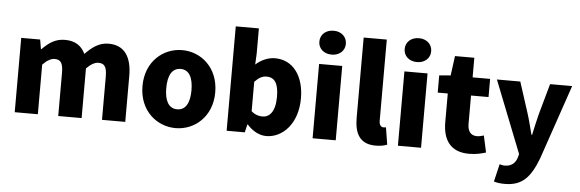

<svg xmlns="http://www.w3.org/2000/svg" viewBox="-59 -1038 4421 1464"><g transform="rotate(5 2151.5 -306.0)"><path d="M72 0H249V-380C283 -415 314 -431 340 -431C385 -431 405 -408 405 -330V0H584V-380C618 -415 649 -431 675 -431C720 -431 740 -408 740 -330V0H918V-352C918 -494 864 -583 740 -583C664 -583 611 -539 562 -489C533 -550 485 -583 406 -583C329 -583 280 -544 233 -497H229L217 -569H72Z M1304 14C1448 14 1582 -96 1582 -284C1582 -473 1448 -583 1304 -583C1159 -583 1025 -473 1025 -284C1025 -96 1159 14 1304 14ZM1304 -130C1237 -130 1207 -190 1207 -284C1207 -379 1237 -439 1304 -439C1370 -439 1400 -379 1400 -284C1400 -190 1370 -130 1304 -130Z M1998 14C2120 14 2237 -98 2237 -295C2237 -469 2150 -583 2014 -583C1962 -583 1909 -560 1867 -522L1871 -607V-799H1694V0H1833L1847 -61H1851C1896 -11 1948 14 1998 14ZM1956 -132C1929 -132 1899 -140 1871 -165V-390C1902 -423 1929 -438 1962 -438C2025 -438 2054 -391 2054 -291C2054 -177 2010 -132 1956 -132Z M2352 0H2529V-569H2352ZM2441 -648C2500 -648 2542 -686 2542 -739C2542 -793 2500 -831 2441 -831C2381 -831 2339 -793 2339 -739C2339 -686 2381 -648 2441 -648Z M2835 14C2874 14 2904 7 2923 -1L2902 -132C2892 -130 2888 -130 2882 -130C2868 -130 2850 -141 2850 -178V-799H2673V-185C2673 -66 2713 14 2835 14Z M3005 0H3182V-569H3005ZM3094 -648C3153 -648 3195 -686 3195 -739C3195 -793 3153 -831 3094 -831C3034 -831 2992 -793 2992 -739C2992 -686 3034 -648 3094 -648Z M3550 14C3608 14 3649 2 3679 -7L3651 -135C3637 -131 3617 -125 3599 -125C3557 -125 3527 -150 3527 -213V-430H3661V-569H3527V-719H3379L3359 -569L3272 -562V-430H3349V-211C3349 -76 3407 14 3550 14Z M3842 219C3977 219 4038 147 4094 1L4289 -569H4120L4054 -333C4041 -279 4028 -226 4017 -172H4012C3997 -228 3985 -281 3968 -333L3892 -569H3713L3931 -17L3923 12C3910 52 3882 80 3828 80C3815 80 3800 75 3790 73L3758 208C3782 215 3805 219 3842 219Z"/></g></svg>

Font: Noto Sans T Chinese Black
Style: Bold
Weight: 900
Designer: Ryoko NISHIZUKA (kana & ideographs); Paul D. Hunt (Latin, Greek & Cyrillic); Wenlong ZHANG (bopomofo); Sandoll Communica
Foundry: Adobe Systems Incorporated
Version: Version 1.000;PS 1;hotconv 1.0.78;makeotf.lib2.5.61930